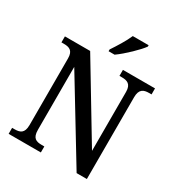

<svg xmlns="http://www.w3.org/2000/svg" viewBox="-212 -1074 1138 1218"><g transform="rotate(30 357.0 -465.5)"><path d="M319 -784V-771H363C417 -809 496 -886 520 -921V-931H404C385 -886 347 -826 319 -784ZM32 0H268V-44H249C209 -44 180 -53 180 -115V-576L530 0H605V-599C605 -659 635 -670 674 -670H692V-714H457V-670H475C513 -670 544 -660 544 -603V-171L217 -714H32V-670H50C88 -670 119 -661 119 -603V-115C119 -53 89 -44 48 -44H32Z"/></g></svg>

Font: Noto Serif Ethiopic SemiCondensed Medium
Style: Regular
Weight: 500
Width: 4
Designer: Monotype Design Team
Foundry: Monotype Imaging Inc.
Version: Version 2.102